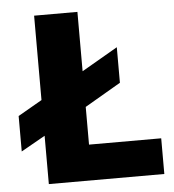

<svg xmlns="http://www.w3.org/2000/svg" viewBox="-51 -747 722 795"><g transform="rotate(-5 310.0 -350.0)"><path d="M120 0V-200.8L20 -144.3V-291.7L120 -349.2V-700H300V-453.3L449.7 -540V-392.3L300 -305V-148.3H600V0Z"/></g></svg>

Font: Golos Text
Style: Regular
Weight: 400
Designer: A.Korolkova, Vitaly Kuzmin
Foundry: ParaType Ltd
Version: Version 2.004